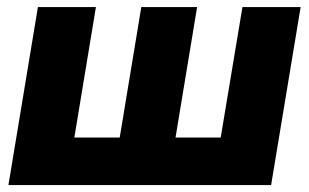

<svg xmlns="http://www.w3.org/2000/svg" viewBox="-20 -536 894 556"><path d="M89.8 -515.6H257.8L195.3 -137.7H326.7L389.2 -515.6H550.8L488.3 -137.7H619.1L682.1 -515.6H850.6L765.1 0H4.4Z"/></svg>

Font: Inter Display ExtraBold
Style: Italic
Weight: 800
Italic angle: -9.39999°
Designer: Rasmus Andersson
Foundry: rsms
Version: Version 4.000;git-a52131595